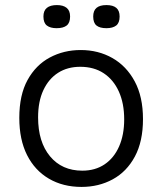

<svg xmlns="http://www.w3.org/2000/svg" viewBox="-20 -724 639 756"><path d="M301 12Q228 12 172.5 -20.5Q117 -53 86.5 -113.5Q56 -174 56 -260Q56 -350 88.5 -409Q121 -468 176 -497.5Q231 -527 298 -527Q367 -527 422.5 -495.5Q478 -464 510.5 -403.5Q543 -343 543 -255Q543 -167 511 -107.5Q479 -48 424 -18Q369 12 301 12ZM304 -52Q355 -52 392 -77Q429 -102 449 -147.5Q469 -193 469 -254Q469 -317 448 -363.5Q427 -410 388.5 -435.5Q350 -461 296 -461Q246 -461 209 -437.5Q172 -414 151 -369.5Q130 -325 130 -262Q130 -165 177 -108.5Q224 -52 304 -52ZM399 -613Q373 -613 360 -623.5Q347 -634 347 -659Q347 -682 360 -693Q373 -704 399 -704Q425 -704 438 -693Q451 -682 451 -659Q451 -634 437.5 -623.5Q424 -613 399 -613ZM203 -613Q178 -613 164.5 -623.5Q151 -634 151 -659Q151 -682 164.5 -693Q178 -704 204 -704Q229 -704 242.5 -693Q256 -682 256 -659Q256 -634 242.5 -623.5Q229 -613 203 -613Z"/></svg>

Font: Bricolage Grotesque 96pt ExtraBold Light
Style: Regular
Weight: 300
Version: Version 1.001;gftools[0.9.33.dev8+g029e19f]